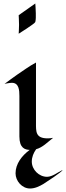

<svg xmlns="http://www.w3.org/2000/svg" viewBox="-20 -849 378 1099"><path d="M338 124C311 137 280 163 249 163C203 163 162 122 162 76C162 50 172 26 187 5C224 -5 252 -35 284 -60C273 -58 263 -57 253 -57C183 -57 186 -96 186 -146V-491C148 -471 112 -444 76 -420C68 -415 6 -369 6 -369C6 -369 34 -375 48 -375C89 -375 91 -331 91 -300V-68C91 0 124 8 150 9C105 42 69 89 69 143C69 187 106 230 152 230C180 230 207 217 230 203C244 194 338 133 338 124ZM185 -773C185 -792 182 -829 182 -829L87 -762C87 -762 89 -725 89 -707C89 -690 87 -656 87 -656C87 -656 180 -714 182 -723C186 -737 185 -758 185 -773Z"/></svg>

Font: Fondamento
Style: Regular
Weight: 400
Designer: Astigmatic (AOETI)
Foundry: Astigmatic (AOETI)
Version: Version 1.001